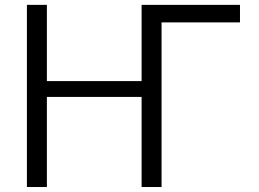

<svg xmlns="http://www.w3.org/2000/svg" viewBox="-20 -750 1040 770"><path d="M627.9 -660.2V0H547.9V-361.3H168V0H87.9V-730.5H168V-424.8H547.9V-730.5H942.4V-660.2Z"/></svg>

Font: Gen Shin Gothic Normal
Style: Regular
Weight: 300
Designer: [Source Han Sans]
Ryoko NISHIZUKA  (kana & ideographs); Paul D. Hunt (Latin, Greek & Cyrillic); Wenlong ZHANG  (bopomofo
Version: Version 1.002.20150607